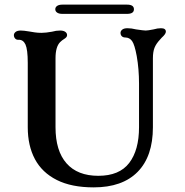

<svg xmlns="http://www.w3.org/2000/svg" viewBox="-20 -800 799 830"><path d="M100 -250V-528Q100 -586 90 -608Q80 -629 60 -628H58Q50 -628 45 -634Q40 -640 40 -648Q40 -656 47.5 -662Q55 -668 70 -668Q82 -668 106 -664Q117 -662 130.5 -660Q144 -658 159 -658Q178 -658 205 -663Q222 -668 240 -668Q254 -668 262 -662.5Q270 -657 270 -648Q270 -643 266.5 -639Q263 -635 258 -632Q248 -626 240 -618Q220 -598 220 -548V-250Q220 -148 267.5 -94Q315 -40 405 -40Q496 -40 538.5 -95.5Q581 -151 581 -250V-438Q581 -502 571 -558Q562 -607 551 -622.5Q540 -638 521 -638Q512 -638 506.5 -643.5Q501 -649 501 -658Q501 -666 508.5 -672Q516 -678 531 -678Q548 -678 568 -673Q601 -668 610 -668Q619 -668 644 -673Q661 -678 676 -678Q697 -678 697 -663Q697 -653 679 -637L671 -628Q655 -611 648 -593.5Q641 -576 641 -548V-250Q641 -124 575 -57Q509 10 385 10Q289 10 225.5 -22Q162 -54 131 -112Q100 -170 100 -250ZM219 -760Q219 -769 227 -774.5Q235 -780 250 -780H529Q544 -780 551.5 -775Q559 -770 559 -760Q559 -750 551.5 -745Q544 -740 529 -740H250Q235 -740 227 -745.5Q219 -751 219 -760Z"/></svg>

Font: Raigarh
Style: Regular
Weight: 400
Designer: jaikishan Patel
Foundry: MagicType
Version: Version 1.000;FEAKit 1.0